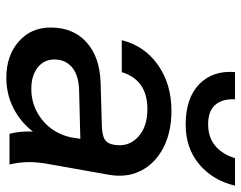

<svg xmlns="http://www.w3.org/2000/svg" viewBox="-98 -655 763 607"><g transform="rotate(90 283.5 -351.5)"><path d="M567 -713Q550 -642 499 -599.5Q448 -557 374 -557Q290 -557 246 -600Q202 -643 208 -713H294Q292 -673 311.5 -650.5Q331 -628 373 -628Q414 -628 441 -650.5Q468 -673 480 -713ZM500 -131Q492 -90 492.5 -59.5Q493 -29 500 0H403Q394 -33 396 -74Q365 -34 321 -12Q277 10 226 10Q156 10 111.5 -29Q67 -68 67 -130Q67 -201 113 -243Q159 -285 240 -288L377 -292Q406 -293 419 -300Q432 -307 436 -323L438 -332Q445 -377 413 -406.5Q381 -436 325 -436Q233 -436 208 -355H107Q125 -427 185.5 -469.5Q246 -512 330 -512Q398 -512 447 -486.5Q496 -461 519 -417Q542 -373 533 -317ZM168 -142Q168 -109 193.5 -89Q219 -69 261 -69Q316 -69 358.5 -103Q401 -137 414 -193L419 -224L263 -220Q216 -218 192 -197Q168 -176 168 -142Z"/></g></svg>

Font: Overused Grotesk Medium
Style: Italic
Weight: 500
Italic angle: -10°
Version: Version 0.003